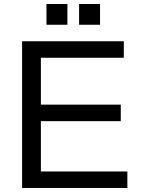

<svg xmlns="http://www.w3.org/2000/svg" viewBox="-20 -934 707 954"><path d="M183.1 -332V-82H612.8V0H89.8V-729H595.2V-647H183.1V-414.1H580.1V-332ZM314.9 -914.1V-811H210.9V-914.1ZM477.1 -914.1V-811H373V-914.1Z"/></svg>

Font: SolaimanLipiNormal
Style: Normal
Weight: 400
Designer: Solaiman Karim
Version: Version 1.6.1 ; ttfautohint (v1.5.65-e2d9)